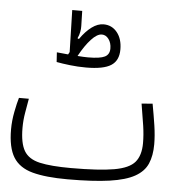

<svg xmlns="http://www.w3.org/2000/svg" viewBox="-50 -719 686 766"><g transform="rotate(5 293.0 -336.0)"><path d="M248.5 1.5Q161.1 1.5 107.9 -12.9Q54.7 -27.3 30.8 -65.9Q6.8 -104.5 6.8 -177.7Q6.8 -211.9 13.9 -248.3Q21 -284.7 27.3 -305.2H66.9Q62 -277.3 56.9 -247.6Q51.8 -217.8 51.8 -187.5Q51.8 -126.5 69.8 -95.7Q87.9 -64.9 132.8 -54.7Q177.7 -44.4 258.3 -44.4Q370.6 -44.4 430.7 -54.9Q490.7 -65.4 513.4 -92.3Q536.1 -119.1 536.1 -168.5Q536.1 -201.2 530.8 -237.3Q525.4 -273.4 516.6 -325.2L560.5 -328.6Q568.8 -283.7 575 -242.9Q581.1 -202.1 581.1 -167.5Q581.1 -122.1 567.1 -89.8Q553.2 -57.6 517.1 -37.4Q481 -17.1 416 -7.8Q351.1 1.5 248.5 1.5ZM283.2 -449.2Q250 -449.2 218.8 -452.9Q187.5 -456.5 164.6 -460.9L162.1 -499.5Q182.1 -497.1 207.5 -495.1Q210 -500 212.9 -504.9L208.5 -672.9H248.5L250 -612.3Q250.5 -601.6 248 -588.6Q245.6 -575.7 239.3 -562.5L245.1 -560.1Q267.6 -592.3 291.3 -609.6Q314.9 -627 338.4 -627Q371.6 -627 392.6 -601.1Q413.6 -575.2 413.6 -532.7Q413.6 -488.3 383.3 -468.8Q353 -449.2 283.2 -449.2ZM245.6 -492.2Q257.8 -491.2 268.8 -490.7Q279.8 -490.2 287.6 -490.2Q335.9 -490.2 354.7 -499.8Q373.5 -509.3 373.5 -533.2Q373.5 -555.7 362.3 -570.8Q351.1 -585.9 335 -585.9Q315.9 -585.9 292.5 -560.5Q269 -535.2 245.6 -492.2Z"/></g></svg>

Font: Cascadia Code NF ExtraLight
Style: Regular
Weight: 200
Monospace: yes
Designer: Aaron Bell
Foundry: Saja Typeworks
Version: Version 2404.023; ttfautohint (v1.8.4)